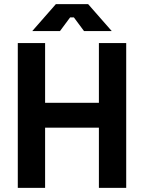

<svg xmlns="http://www.w3.org/2000/svg" viewBox="-20 -908 696 928"><path d="M66 0V-700H198V-411H458V-700H590V0H458V-291H198V0ZM136 -758 250 -888H406L520 -758H386L337 -824H319L270 -758Z"/></svg>

Font: Space Grotesk Light
Style: Bold
Weight: 700
Version: Version 2.000